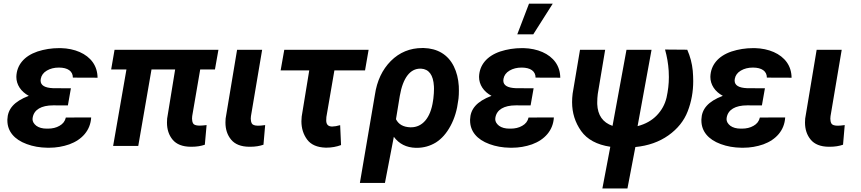

<svg xmlns="http://www.w3.org/2000/svg" viewBox="-20 -802 4729 1055"><path d="M20.5 -145.5C20.5 -144 20.5 -142.1 20.5 -140.6C20.5 -110.4 29.8 -84.5 47.9 -62.5C65.9 -40.5 92.3 -22.9 127 -10.3C161.1 2.4 199.2 9.3 241.2 9.8C244.1 9.8 247.1 9.8 250 9.8C289.1 9.8 325.7 3.4 360.8 -8.8C430.7 -34.2 477.1 -85.9 481 -156.7L341.8 -156.2C337.4 -136.2 325.7 -121.1 307.1 -110.8C289.1 -100.1 267.6 -95.2 243.2 -95.2C241.2 -95.2 239.3 -95.2 236.8 -95.2C212.9 -95.2 193.8 -100.6 179.7 -110.8C166 -121.6 158.7 -133.8 158.7 -147.5C158.7 -150.4 159.2 -153.3 159.7 -156.2C167 -199.2 206.5 -223.1 272.5 -223.1L353 -222.7L369.6 -316.9L272 -317.4C226.1 -319.3 203.1 -333 203.1 -359.4C203.1 -362.3 203.6 -365.7 204.1 -369.1C207.5 -387.7 218.3 -402.8 237.3 -414.1C256.3 -425.3 278.3 -430.7 303.7 -430.7C352.1 -430.7 380.4 -411.1 380.4 -375.5L516.1 -375C515.6 -407.7 506.8 -436 489.7 -460C455.6 -507.8 391.1 -535.6 314.5 -537.6C311 -537.6 308.1 -537.6 305.2 -537.6C263.2 -537.6 223.6 -531.2 186 -519C111.8 -493.7 71.3 -443.8 69.8 -379.4C69.8 -336.9 94.7 -298.8 138.2 -275.4C56.2 -244.1 22.5 -202.6 20.5 -145.5Z M1180.2 -528.3H609.4L590.8 -420.4H674.8L601.6 0H739.7L812.5 -420.4H942.4L898.4 -150.4C897.9 -143.1 897.5 -135.7 897.5 -128.4C897.5 -90.8 907.7 -59.6 928.7 -34.2C949.7 -9.3 982.4 3.9 1026.9 4.4C1028.8 4.4 1031.2 4.4 1033.2 4.4C1060.5 4.4 1084.5 0.5 1105.5 -6.8L1115.2 -114.7C1099.6 -112.8 1086.9 -111.8 1077.1 -111.8C1075.7 -111.8 1074.7 -111.8 1073.2 -111.8C1055.7 -112.3 1044.9 -116.7 1041 -124C1037.1 -131.3 1035.2 -140.1 1035.2 -150.4C1035.2 -154.3 1035.6 -159.2 1036.1 -164.1L1080.1 -420.4H1161.1Z M1282.7 -528.3 1219.7 -150.4C1219.2 -143.1 1218.8 -135.7 1218.8 -128.9C1218.8 -91.3 1229 -60.1 1250 -34.7C1271 -9.3 1304.2 3.9 1348.6 4.4C1351.1 4.4 1353 4.4 1355.5 4.4C1382.3 4.4 1406.7 0.5 1427.7 -6.8L1437 -114.7C1420.4 -112.3 1407.7 -111.3 1398.9 -111.3C1397.9 -111.3 1397 -111.3 1396 -111.3C1378.4 -111.8 1367.7 -116.2 1363.8 -123.5C1359.9 -130.9 1357.9 -139.6 1357.9 -149.9C1357.9 -153.8 1358.4 -158.7 1358.9 -163.6L1420.4 -528.3Z M2005.4 -528.3H1542L1522 -415H1679.2L1637.7 -161.6C1636.7 -152.8 1636.2 -144 1636.2 -135.7C1636.2 -96.7 1647 -63 1668 -34.7C1689 -6.8 1722.7 7.8 1769 9.3C1771 9.3 1772.5 9.3 1774.4 9.3C1802.2 9.3 1829.1 4.4 1854 -4.9L1849.1 -114.3C1832 -109.4 1817.9 -106.9 1807.1 -106.9C1805.2 -106.9 1803.2 -106.9 1801.8 -106.9C1782.2 -107.9 1772.5 -119.1 1772.5 -140.6L1773.4 -159.2L1817.4 -415H1985.8Z M1957.5 203.1H2095.2L2144 -50.3C2172.9 -11.2 2212.9 8.8 2264.6 10.3C2266.6 10.3 2268.6 10.3 2270 10.3C2308.1 10.3 2342.8 0.5 2375 -19C2406.7 -39.1 2433.6 -69.3 2455.6 -110.4C2477.5 -150.9 2491.7 -197.8 2498 -251L2499.5 -261.2C2501 -275.4 2501.5 -290 2501.5 -304.2C2501.5 -312.5 2501.5 -320.3 2501 -328.6C2498.5 -368.7 2489.7 -404.8 2473.6 -437.5C2441.4 -502.4 2383.3 -536.1 2308.6 -538.1C2305.7 -538.1 2303.2 -538.1 2300.3 -538.1C2232.9 -538.1 2174.8 -514.2 2127.4 -466.8C2080.6 -419.4 2051.3 -357.9 2040 -281.2ZM2176.8 -274.9C2194.3 -376.5 2234.9 -424.8 2289.1 -424.8C2290.5 -424.8 2292 -424.8 2293.5 -424.8C2336.9 -422.4 2360.8 -390.1 2364.3 -328.1C2364.7 -323.7 2364.7 -319.3 2364.7 -314.5C2364.7 -299.8 2363.8 -282.2 2361.3 -261.2L2359.4 -248C2345.7 -151.9 2299.8 -102.5 2238.3 -102.5C2236.8 -102.5 2235.8 -102.5 2234.4 -102.5C2195.8 -104 2169.9 -118.7 2155.8 -147Z M2822.3 -613.3H2910.2L3017.1 -781.7H2886.7ZM2563 -145.5C2563 -144 2563 -142.1 2563 -140.6C2563 -110.4 2572.3 -84.5 2590.3 -62.5C2608.4 -40.5 2634.8 -22.9 2669.4 -10.3C2703.6 2.4 2741.7 9.3 2783.7 9.8C2786.6 9.8 2789.6 9.8 2792.5 9.8C2831.5 9.8 2868.2 3.4 2903.3 -8.8C2973.1 -34.2 3019.5 -85.9 3023.4 -156.7L2884.3 -156.2C2879.9 -136.2 2868.2 -121.1 2849.6 -110.8C2831.5 -100.1 2810.1 -95.2 2785.6 -95.2C2783.7 -95.2 2781.7 -95.2 2779.3 -95.2C2755.4 -95.2 2736.3 -100.6 2722.2 -110.8C2708.5 -121.6 2701.2 -133.8 2701.2 -147.5C2701.2 -150.4 2701.7 -153.3 2702.1 -156.2C2709.5 -199.2 2749 -223.1 2814.9 -223.1L2895.5 -222.7L2912.1 -316.9L2814.5 -317.4C2768.6 -319.3 2745.6 -333 2745.6 -359.4C2745.6 -362.3 2746.1 -365.7 2746.6 -369.1C2750 -387.7 2760.7 -402.8 2779.8 -414.1C2798.8 -425.3 2820.8 -430.7 2846.2 -430.7C2894.5 -430.7 2922.9 -411.1 2922.9 -375.5L3058.6 -375C3058.1 -407.7 3049.3 -436 3032.2 -460C2998 -507.8 2933.6 -535.6 2856.9 -537.6C2853.5 -537.6 2850.6 -537.6 2847.7 -537.6C2805.7 -537.6 2766.1 -531.2 2728.5 -519C2654.3 -493.7 2613.8 -443.8 2612.3 -379.4C2612.3 -336.9 2637.2 -298.8 2680.7 -275.4C2598.6 -244.1 2564.9 -202.6 2563 -145.5Z M3422.4 -528.3 3345.7 -110.4C3292 -128.9 3264.2 -168.9 3261.7 -230C3261.7 -233.4 3261.7 -237.3 3261.7 -240.7C3261.7 -255.4 3262.7 -270.5 3264.6 -285.6L3305.2 -528.3H3167L3126.5 -287.6C3124.5 -271.5 3123.5 -255.9 3123.5 -240.7C3123.5 -181.6 3140.1 -128.9 3173.3 -82C3206.5 -35.6 3259.8 -6.8 3333.5 4.4L3290 233.4H3427.7L3471.2 5.9C3542 -1 3602.5 -22.5 3652.8 -58.1C3703.1 -93.8 3738.8 -138.2 3758.8 -190.4C3779.3 -243.2 3789.1 -298.3 3789.1 -356.4C3789.1 -375 3788.1 -393.6 3786.6 -413.1C3782.7 -453.6 3772.5 -492.2 3756.3 -528.8L3634.3 -529.8C3645 -491.2 3651.9 -452.1 3654.3 -412.6C3654.8 -400.9 3655.3 -389.6 3655.3 -378.4C3655.3 -340.8 3650.9 -303.7 3642.6 -266.1C3633.8 -228.5 3615.7 -195.8 3588.9 -168C3562 -140.1 3526.9 -120.1 3483.4 -108.9L3560.1 -528.3Z M3834 -145.5C3834 -144 3834 -142.1 3834 -140.6C3834 -110.4 3843.3 -84.5 3861.3 -62.5C3879.4 -40.5 3905.8 -22.9 3940.4 -10.3C3974.6 2.4 4012.7 9.3 4054.7 9.8C4057.6 9.8 4060.5 9.8 4063.5 9.8C4102.5 9.8 4139.2 3.4 4174.3 -8.8C4244.1 -34.2 4290.5 -85.9 4294.4 -156.7L4155.3 -156.2C4150.9 -136.2 4139.2 -121.1 4120.6 -110.8C4102.5 -100.1 4081.1 -95.2 4056.6 -95.2C4054.7 -95.2 4052.7 -95.2 4050.3 -95.2C4026.4 -95.2 4007.3 -100.6 3993.2 -110.8C3979.5 -121.6 3972.2 -133.8 3972.2 -147.5C3972.2 -150.4 3972.7 -153.3 3973.1 -156.2C3980.5 -199.2 4020 -223.1 4085.9 -223.1L4166.5 -222.7L4183.1 -316.9L4085.4 -317.4C4039.6 -319.3 4016.6 -333 4016.6 -359.4C4016.6 -362.3 4017.1 -365.7 4017.6 -369.1C4021 -387.7 4031.7 -402.8 4050.8 -414.1C4069.8 -425.3 4091.8 -430.7 4117.2 -430.7C4165.5 -430.7 4193.8 -411.1 4193.8 -375.5L4329.6 -375C4329.1 -407.7 4320.3 -436 4303.2 -460C4269 -507.8 4204.6 -535.6 4127.9 -537.6C4124.5 -537.6 4121.6 -537.6 4118.7 -537.6C4076.7 -537.6 4037.1 -531.2 3999.5 -519C3925.3 -493.7 3884.8 -443.8 3883.3 -379.4C3883.3 -336.9 3908.2 -298.8 3951.7 -275.4C3869.6 -244.1 3835.9 -202.6 3834 -145.5Z M4467.3 -528.3 4404.3 -150.4C4403.8 -143.1 4403.3 -135.7 4403.3 -128.9C4403.3 -91.3 4413.6 -60.1 4434.6 -34.7C4455.6 -9.3 4488.8 3.9 4533.2 4.4C4535.6 4.4 4537.6 4.4 4540 4.4C4566.9 4.4 4591.3 0.5 4612.3 -6.8L4621.6 -114.7C4605 -112.3 4592.3 -111.3 4583.5 -111.3C4582.5 -111.3 4581.5 -111.3 4580.6 -111.3C4563 -111.8 4552.2 -116.2 4548.3 -123.5C4544.4 -130.9 4542.5 -139.6 4542.5 -149.9C4542.5 -153.8 4543 -158.7 4543.5 -163.6L4605 -528.3Z"/></svg>

Font: Roboto
Style: Bold Italic
Weight: 700
Italic angle: -12°
Designer: Google
Version: Version 2.137; 2017